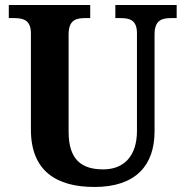

<svg xmlns="http://www.w3.org/2000/svg" viewBox="-20 -734 738 764"><path d="M356 10C522 10 595 -78 595 -211V-597C595 -654 624 -662 662 -662H683V-714H439V-662H459C497 -662 525 -654 525 -601V-213C525 -112 472 -60 391 -60C306 -60 253 -97 253 -210V-597C253 -654 282 -662 319 -662H339V-714H15V-662H36C73 -662 103 -654 103 -601V-218C103 -54 204 10 356 10Z"/></svg>

Font: Noto Serif Myanmar SemiCondensed
Style: Bold
Weight: 700
Width: 4
Designer: Ben Mitchell and the Monotype Design Team
Foundry: Monotype Imaging Inc.
Version: Version 2.106